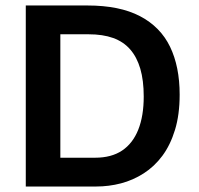

<svg xmlns="http://www.w3.org/2000/svg" viewBox="-20 -680 726 700"><path d="M136 0V-105H327Q386 -105 425 -131Q464 -157 484 -207Q504 -257 504 -328Q504 -387 491.5 -429.5Q479 -472 454.5 -500Q430 -528 392.5 -541.5Q355 -555 303 -555H136V-660H299Q416 -660 490.5 -621Q565 -582 600 -509.5Q635 -437 635 -335Q635 -262 618 -206.5Q601 -151 572 -112Q543 -73 504 -48Q465 -23 421 -11.5Q377 0 330 0ZM74 0V-660H200V0Z"/></svg>

Font: Bricolage Grotesque 24pt SemiBold
Style: Regular
Weight: 600
Designer: Mathieu Triay
Foundry: Atelier Triay
Version: Version 1.001;gftools[0.9.33.dev8+g029e19f]